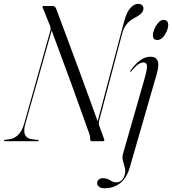

<svg xmlns="http://www.w3.org/2000/svg" viewBox="-48 -731 890 994"><path d="M83 -89Q72.5 -51 82.2 -32.2Q92 -13.5 117 -10L148 -6.5Q152.5 -6 152.5 -3Q152.5 0 148.5 0H-18.5Q-27.5 0 -27.5 -3Q-27.5 -7 -21.5 -7.5L1.5 -10Q25.5 -13.5 45.8 -32.5Q66 -51.5 77 -90.5L211.5 -568Q215 -578.5 213.8 -586.5Q212.5 -594.5 209 -602.5L172.5 -693Q171 -700 177.5 -700H225.5Q238 -700 244 -682.5Q281 -583.5 310.5 -504.2Q340 -425 364.8 -357.8Q389.5 -290.5 412 -228.8Q434.5 -167 457.5 -103L594 -617.5Q607.5 -668 626.8 -689.5Q646 -711 667.5 -711Q680 -711 687.5 -704Q695 -697 694.5 -686.5Q694.5 -673 683.5 -661.8Q672.5 -650.5 647.5 -637.5Q598.5 -612.5 585 -559L465 -105Q463.5 -98.5 463.5 -92.2Q463.5 -86 468.5 -72.5L491.5 -9.5Q493.5 0 486.5 0H426Q418.5 0 419 -12Q419 -20 418 -25.2Q417 -30.5 413.5 -41Q375 -150 325.5 -285.8Q276 -421.5 219.5 -573ZM767.5 -524Q743.5 -524 743.5 -548Q743.5 -561.5 751.2 -580.2Q759 -599 771.8 -613.5Q784.5 -628 798 -628Q811.5 -628 817.2 -620.8Q823 -613.5 823 -604Q823 -587.5 815 -569Q807 -550.5 794.5 -537.2Q782 -524 767.5 -524ZM763 -346.5 623.5 137Q607.5 191.5 573.8 217.5Q540 243.5 493.5 243.5Q474.5 243.5 464.8 235.8Q455 228 455 216.5Q455 207 462.5 199.2Q470 191.5 484 191.5Q505.5 191.5 522 202.2Q538.5 213 555.5 213Q570 213 582.2 202Q594.5 191 599 167.5Q602.5 151.5 597.5 134.5Q592.5 117.5 588.2 100.2Q584 83 588.5 66L699 -319Q714.5 -372.5 713 -390.2Q711.5 -408 695 -408Q684 -408 669.2 -398.8Q654.5 -389.5 631.5 -362Q628 -358 626 -359.5Q624.5 -360.5 627 -364.5Q678 -437.5 731 -437.5Q758 -437.5 767.8 -417Q777.5 -396.5 763 -346.5Z"/></svg>

Font: Fraunces 144pt Light
Style: Italic
Weight: 300
Italic angle: -16°
Version: Version 1.000;[0bf87f6ff]